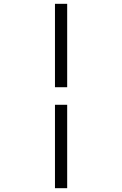

<svg xmlns="http://www.w3.org/2000/svg" viewBox="-20 -843 640 1006"><path d="M268 -386V-823H332V-386ZM268 143V-294H332V143Z"/></svg>

Font: Iosevka Light Extended
Style: Regular
Weight: 300
Width: 7
Monospace: yes
Designer: Belleve Invis
Foundry: Belleve Invis
Version: Version 32.5.0; ttfautohint (v1.8.4)